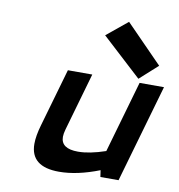

<svg xmlns="http://www.w3.org/2000/svg" viewBox="-85 -843 867 931"><g transform="rotate(10 348.5 -377.5)"><path d="M577.1 -482.4H697.3L558.6 0H469.2L464.4 -32.7Q356 9.8 266.6 9.8Q126 9.8 126 -103Q126 -142.1 142.1 -197.3L224.1 -482.4H344.2L262.7 -198.2Q256.3 -175.8 256.3 -160.6Q256.3 -102.1 340.3 -102.1Q397.5 -102.1 475.6 -128.9ZM475.6 -765.1 656.2 -580.6 567.9 -501 372.6 -680.7Z"/></g></svg>

Font: Cantarell
Style: Bold Italic
Weight: 700
Italic angle: -16°
Designer: Dave Crossland
Version: Version 1.004